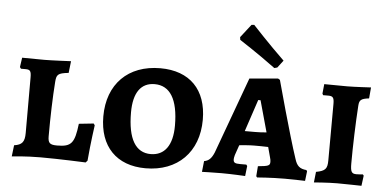

<svg xmlns="http://www.w3.org/2000/svg" viewBox="-52 -876 1986 987"><g transform="rotate(5 941.0 -382.5)"><path d="M39 8C39 8 111 0 186 0C287 0 420 6 420 6L429 -4C437 -99 450 -188 450 -188L444 -197L368 -189C356 -88 340 -68 266 -68C228 -68 219 -77 219 -112C219 -213 222 -312 228 -393C231 -430 236 -439 293 -445L300 -506C300 -506 201 -501 164 -501C124 -501 74 -502 48 -502L41 -453L47 -445H71C94 -445 100 -438 100 -405V-118C100 -72 87 -56 46 -50Z M729 9C894 9 1001 -98 1001 -265C1001 -420 913 -510 761 -510C595 -510 490 -405 490 -238C490 -83 579 9 729 9ZM749 -66C672 -66 630 -133 630 -271C630 -374 669 -426 739 -426C817 -426 861 -360 861 -222C861 -120 820 -66 749 -66Z M1344 -562 1359 -566 1388 -604C1306 -683 1222 -774 1222 -774L1208 -773L1155 -705L1157 -691C1157 -691 1251 -631 1344 -562ZM1305 6C1305 6 1376 0 1448 0C1486 0 1552 2 1552 2L1558 -48L1554 -54C1519 -57 1504 -71 1493 -107C1453 -226 1378 -504 1378 -504L1368 -510L1221 -497L1077 -103C1064 -72 1050 -58 1026 -54L1020 2C1020 2 1075 0 1121 0C1173 0 1243 4 1243 4L1249 -48L1244 -55H1213C1185 -55 1177 -59 1177 -77C1177 -81 1178 -88 1181 -99L1199 -151C1220 -153 1251 -156 1275 -156C1294 -156 1327 -156 1348 -155L1362 -103C1365 -94 1366 -86 1366 -80C1366 -60 1358 -57 1304 -52L1300 0ZM1221 -226 1276 -391H1288L1333 -229C1316 -227 1292 -226 1275 -226Z M1598 6C1598 6 1670 0 1717 0C1754 0 1843 2 1843 2L1850 -51L1845 -57C1845 -57 1830 -55 1812 -55C1787 -55 1781 -65 1781 -108C1781 -195 1785 -319 1791 -407C1793 -436 1801 -444 1843 -449L1848 -506C1848 -506 1762 -501 1726 -501C1686 -501 1634 -502 1607 -502L1602 -453L1606 -445H1633C1657 -445 1663 -437 1663 -405L1662 -114C1662 -70 1652 -58 1604 -49Z"/></g></svg>

Font: Alegreya SC
Style: Bold
Weight: 700
Designer: Juan Pablo del Peral
Foundry: Huerta Tipografica
Version: Version 2.007;PS 002.007;hotconv 1.0.88;makeotf.lib2.5.64775